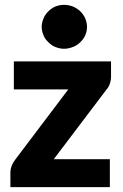

<svg xmlns="http://www.w3.org/2000/svg" viewBox="-20 -772 506 792"><path d="M438 -518.6V-456.5Q438 -440.4 432.6 -425.3Q427.7 -411.6 418 -400.9L201.7 -115.2H433.1V0H22.9V-63Q22.9 -73.7 27.8 -86.9Q32.7 -100.6 43 -113.8L261.7 -403.3H37.1V-518.6ZM338.9 -661.1Q338.9 -643.1 331.5 -626Q324.7 -610.8 311 -597.7Q297.9 -584.5 280.8 -578.1Q261.2 -570.8 244.1 -570.8Q227.1 -570.8 208.5 -578.1Q193.4 -584 179.7 -597.7Q165.5 -610.8 159.7 -626Q151.9 -644 151.9 -661.1Q151.9 -677.7 159.7 -696.3Q165.5 -711.4 179.7 -725.6Q193.4 -738.8 208.5 -745.1Q226.1 -752 244.1 -752Q262.7 -752 280.8 -745.1Q297.9 -737.8 311 -725.6Q324.7 -711.9 331.5 -696.3Q338.9 -678.7 338.9 -661.1Z"/></svg>

Font: Lato-ExtraBold
Style: Regular
Weight: 500
Designer: Lukasz Dziedzic with Adam Twardoch and Botio Nikoltchev
Foundry: tyPoland Lukasz Dziedzic
Version: ""